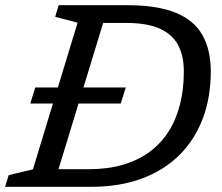

<svg xmlns="http://www.w3.org/2000/svg" viewBox="-38 -721 857 741"><path d="M79 -321.5 98 -383.5H447.5L428 -321.5ZM305.5 -68Q377.5 -68 435.8 -85Q494 -102 538 -134Q582 -166 611.8 -212.2Q641.5 -258.5 656.5 -317.2Q671.5 -376 671.5 -445.5Q671.5 -504.5 649.8 -546.2Q628 -588 579.2 -610.2Q530.5 -632.5 448 -632.5H301.5L323.5 -701H452Q569 -701 640.2 -671.8Q711.5 -642.5 743.5 -585.2Q775.5 -528 775.5 -445Q775.5 -346 745 -264.5Q714.5 -183 655.5 -123.8Q596.5 -64.5 510.2 -32.2Q424 0 313 0H109.5L132 -68ZM261.5 -633.5 175 -656 188.5 -701H381L167 0H-18.5L-4.5 -45L89 -67.5Z"/></svg>

Font: Newsreader 8pt
Style: Italic
Weight: 400
Italic angle: -17°
Version: Version 1.003